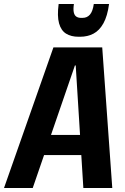

<svg xmlns="http://www.w3.org/2000/svg" viewBox="-51 -936 624 956"><path d="M215 -700H458L508 0H364L326 -610H322L112 0H-31ZM153 -264H397L383 -164H139ZM340 -753Q303 -753 278 -768.5Q253 -784 243 -820Q233 -856 241 -916H317Q313 -889 316.5 -874Q320 -859 329.5 -853Q339 -847 352 -847H360Q383 -847 397 -863.5Q411 -880 416 -916H492Q484 -856 464 -820Q444 -784 414.5 -768.5Q385 -753 348 -753Z"/></svg>

Font: Pathway Extreme Condensed
Style: Bold Italic
Weight: 700
Width: 3
Italic angle: -8°
Version: Version 1.001;gftools[0.9.26]